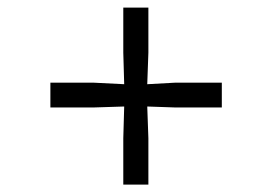

<svg xmlns="http://www.w3.org/2000/svg" viewBox="-20 -629 720 508"><path d="M306.2 -140.6V-263.2L308.6 -347.2L229 -344.7H113.3V-410.2H229L308.6 -406.2L306.2 -489.7V-608.9H372.6V-489.7L369.6 -406.2L442.4 -410.2H566.9V-344.7H442.4L369.6 -347.2L372.6 -263.2V-140.6Z"/></svg>

Font: HaufeMerriweatherSansLt
Style: Regular
Weight: 300
Designer: Eben Sorkin
Foundry: Eben Sorkin
Version: Version 1.56